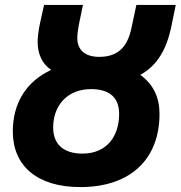

<svg xmlns="http://www.w3.org/2000/svg" viewBox="-20 -734 734 780"><path d="M306 26C515 26 628 -92 628 -271C628 -338 604 -390 550 -430C620 -468 656 -535 675 -621L694 -714H534L514 -620C498 -545 461 -503 383 -503C321 -503 294 -535 294 -580C294 -597 297 -612 300 -632L317 -714H159L142 -637C136 -609 133 -583 133 -563C133 -517 150 -475 188 -450C84 -402 32 -312 32 -200C32 -61 130 26 306 26ZM315 -110C238 -110 196 -148 196 -216C196 -307 255 -372 350 -372C430 -372 464 -333 464 -271C464 -183 416 -110 315 -110Z"/></svg>

Font: Noto Sans SemiCondensed ExtraBold
Style: Italic
Weight: 800
Width: 4
Italic angle: -12°
Designer: Monotype Design Team
Foundry: Monotype Imaging Inc.
Version: Version 2.013